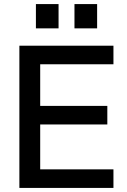

<svg xmlns="http://www.w3.org/2000/svg" viewBox="-20 -921 623 941"><path d="M75 -697H536V-606H177V-402H506V-311H177V-91H536V0H75ZM345 -901H456V-782H345ZM156 -901H267V-782H156Z"/></svg>

Font: Hanken Grotesk Medium
Style: Regular
Weight: 500
Designer: Alfredo Marco Pradil
Foundry: Hanken Design Co.
Version: Version 3.014